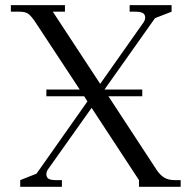

<svg xmlns="http://www.w3.org/2000/svg" viewBox="-20 -722 737 742"><path d="M22 -676.8V-702.1H231V-676.8H184.1L367.2 -397.9L535.2 -636.2Q541 -645 541 -653.8Q541 -666.5 532 -671.6Q522.9 -676.8 502.9 -676.8H481V-702.1H643.1V-676.8L579.1 -651.9L383.8 -376H529.8V-350.1H398.9L585 -65.9Q599.1 -44.9 615.2 -35.4Q631.3 -25.9 655.8 -25.9H678.2V0H517.1V-25.9L334 -305.2L165 -66.9Q159.2 -58.1 159.2 -48.8Q159.2 -36.1 168 -31Q176.8 -25.9 196.8 -25.9H219.2V0H58.1V-25.9L121.1 -50.8L317.9 -330.1L305.2 -350.1H159.2V-376H288.1L116.2 -637.2Q100.6 -660.2 89.4 -668.5Q78.1 -676.8 55.2 -676.8Z"/></svg>

Font: Dihjauti
Style: Regular
Weight: 400
Designer: T. Christopher White
Version: Version 3.0.0